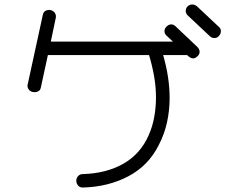

<svg xmlns="http://www.w3.org/2000/svg" viewBox="-20 -738 1040 858"><path d="M918 -576 820 -668Q810 -677 810 -689Q810 -701 818 -709Q827 -718 839 -718Q850 -718 860 -710L958 -618Q967 -611 967 -599Q967 -586 958 -577Q951 -568 938 -568Q926 -568 918 -576ZM351 100Q335 100 328 90Q321 80 321 71Q320 60 328 50Q336 40 350 40Q455 37 531.5 -6.5Q608 -50 645 -135Q662 -174 669.5 -216.5Q677 -259 677 -302Q677 -350 668.5 -398Q660 -446 646 -492H194L163 -349Q161 -336 152.5 -331Q144 -326 136 -326Q117 -326 108.5 -338Q100 -350 104 -362L171 -670Q174 -686 185 -690.5Q196 -695 206 -693Q221 -689 226.5 -678Q232 -667 229 -657L207 -552H753L725 -578Q715 -587 715 -599Q715 -610 724 -619Q734 -629 745 -629Q756 -629 765 -620L862 -528Q872 -518 872 -506Q872 -496 864 -488Q853 -477 843 -477Q831 -477 816 -492H709Q723 -444 730.5 -395.5Q738 -347 738 -300Q738 -245 726.5 -192Q715 -139 690 -91Q644 2 554 49.5Q464 97 351 100Z"/></svg>

Font: Hachi Maru Pop
Style: Regular
Weight: 400
Designer: Nontynet
Foundry: Nontynet
Version: Version 1.300